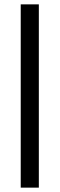

<svg xmlns="http://www.w3.org/2000/svg" viewBox="-20 -780 273 880"><path d="M75 80H158V-760H75Z"/></svg>

Font: Vanilla Cream Book
Style: Regular
Weight: 400
Designer: Jeremy Tribby, Jinavaṁso
Foundry: Tribby Type
Version: Version 1.422;Glyphs 3.1.2 (3151)